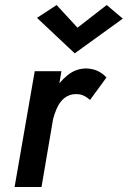

<svg xmlns="http://www.w3.org/2000/svg" viewBox="-20 -743 508 763"><path d="M288 -633 205 -723 127 -672 277 -531 468 -669 404 -723ZM224 -460H118L38 0H145L191 -270C195 -285 200 -300 206 -313C221 -346 246 -369 281 -369C282 -369 283 -369 284 -369C307 -369 322 -359 338 -346L403 -435C382 -458 356 -470 323 -471C296 -471 270 -462 247 -443C236 -434 225 -423 216 -412Z"/></svg>

Font: Jost Medium
Style: Italic
Weight: 500
Italic angle: -5°
Version: Version 3.710